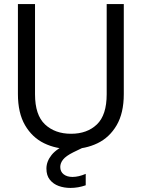

<svg xmlns="http://www.w3.org/2000/svg" viewBox="-20 -720 696 943"><path d="M327 12Q255 12 196.5 -16.5Q138 -45 103 -105Q68 -165 68 -258V-700H152V-257Q152 -155 201 -109Q250 -63 329 -63Q408 -63 456 -109Q504 -155 504 -257V-700H588V-258Q588 -165 553 -105Q518 -45 459 -16.5Q400 12 327 12ZM326 203Q295 203 268.5 193.5Q242 184 225 163Q208 142 208 108Q208 73 233.5 41Q259 9 324 -20L376 -43L398 0L340 28Q304 46 290 63.5Q276 81 276 100Q276 123 292.5 136Q309 149 336 149Q366 149 401 134V190Q364 203 326 203Z"/></svg>

Font: Firefly Display
Style: Regular
Weight: 400
Designer: Colophon Foundry, Jonny Pinhorn
Foundry: Colophon Foundry
Version: Version 1.200; ttfautohint (v1.8.3)